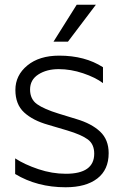

<svg xmlns="http://www.w3.org/2000/svg" viewBox="-20 -776 518 811"><path d="M303 -273Q367 -254 403 -220Q439 -186 439 -129Q439 -59 391 -22Q343 15 257 15Q137 15 44 -41V-107Q84 -81 142 -61.5Q200 -42 258 -42Q378 -42 378 -127Q378 -167 351 -187Q324 -207 264 -225L183 -249Q119 -267 82 -301Q45 -335 45 -396Q45 -458 95.5 -499.5Q146 -541 230 -541Q339 -541 415 -492V-425Q383 -449 331 -466.5Q279 -484 228 -484Q177 -484 142 -461.5Q107 -439 107 -398Q107 -357 136.5 -336Q166 -315 228 -296ZM304 -756H385L267 -600H206Z"/></svg>

Font: Roundo
Style: Regular
Weight: 400
Designer: Namrata Goyal (Gurmukhi), Shiva Nallaperumal (Latin)
Foundry: Indian Type Foundry
Version: Version 1.000;PS 1.0;hotconv 1.0.88;makeotf.lib2.5.647800